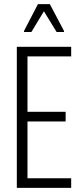

<svg xmlns="http://www.w3.org/2000/svg" viewBox="-20 -916 398 936"><path d="M62 0V-688H327V-641H114V-371H300V-324H114V-47H327V0ZM97 -760V-765L165 -896H223L292 -765V-760H256L194 -861L133 -760Z"/></svg>

Font: Saira ExtraCondensed Light
Style: Regular
Weight: 300
Width: 2
Designer: Hector Gatti with collaboration of the Omnibus-Type team
Foundry: Omnibus-Type
Version: Version 1.101